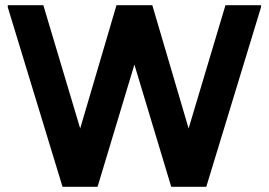

<svg xmlns="http://www.w3.org/2000/svg" viewBox="-20 -720 1036 740"><path d="M640 0 429 -700H567L767 -21L775 0ZM640 0 646 -21 849 -700H986V-692L775 0ZM221 0 10 -692V-700H147L350 -21L356 0ZM221 0 229 -21 429 -700H567L356 0Z"/></svg>

Font: Fustat ExtraBold
Style: Regular
Weight: 800
Designer: Mohamed Gaber, Khaled Hosny, Laura Garcia Mut
Foundry: Kief Type Foundry, Alif Type Foundry, Hard Type Foundry
Version: Version 1.007